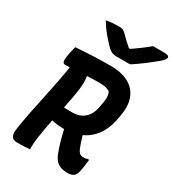

<svg xmlns="http://www.w3.org/2000/svg" viewBox="-225 -1075 1093 1210"><g transform="rotate(30 322.0 -470.0)"><path d="M457 -779Q446 -779 427.5 -779Q409 -779 391 -779Q373 -779 361 -779Q342 -779 329.5 -783.5Q317 -788 298 -804Q287 -815 273 -830Q259 -845 243.5 -863.5Q228 -882 213.5 -902.5Q199 -923 187 -943Q207 -947 231.5 -949Q256 -951 280 -951Q297 -951 307 -947Q317 -943 327 -933Q342 -918 363.5 -897.5Q385 -877 422 -846L371 -863Q386 -864 403.5 -863.5Q421 -863 437 -863L381 -844Q432 -878 467 -904Q502 -930 527 -951H601Q618 -951 627.5 -949Q637 -947 640.5 -943Q644 -939 644 -933Q643 -927 637 -918.5Q631 -910 614 -895Q598 -882 579 -866.5Q560 -851 538.5 -835Q517 -819 496.5 -804.5Q476 -790 457 -779ZM408 -293Q418 -259 427.5 -227Q437 -195 450 -162Q459 -140 469.5 -132Q480 -124 496 -124Q505 -124 511 -125Q517 -126 524 -129H536Q534 -107 531 -86.5Q528 -66 524 -44Q521 -27 515 -16Q509 -5 501 0Q493 6 482.5 8.5Q472 11 460 11Q430 11 408.5 3.5Q387 -4 372.5 -20.5Q358 -37 347 -64Q330 -109 318 -154Q306 -199 296 -248ZM105 -700Q170 -705 232.5 -707.5Q295 -710 358 -710Q424 -710 468 -692Q512 -674 537 -643Q562 -612 570 -572.5Q578 -533 571 -489L565 -453Q556 -396 533.5 -351.5Q511 -307 476 -277.5Q441 -248 397.5 -233Q354 -218 305 -218Q280 -218 254.5 -220.5Q229 -223 208 -229L177 -221L200 -340Q222 -336 243 -335Q264 -334 292 -334Q326 -334 354.5 -346.5Q383 -359 401.5 -386Q420 -413 427 -455L434 -494Q438 -517 436 -534.5Q434 -552 427 -565Q413 -574 394 -578Q375 -582 347 -582Q300 -582 255 -579.5Q210 -577 172 -574.5Q134 -572 106 -572Q92 -572 88 -584Q84 -596 88 -618Q91 -641 95.5 -660.5Q100 -680 105 -700ZM180 0Q157 2 135.5 3Q114 4 90 4Q59 4 48.5 -13Q38 -30 41 -58Q51 -129 64.5 -196.5Q78 -264 92.5 -331Q107 -398 120.5 -467.5Q134 -537 145 -613L275 -619L259 -588Q263 -565 263.5 -538Q264 -511 260 -481Q251 -418 237.5 -355Q224 -292 210.5 -228Q197 -164 187 -97Q183 -71 181 -46.5Q179 -22 180 0Z"/></g></svg>

Font: Rec Mono Semicasual
Style: Bold Italic
Weight: 700
Italic angle: -10°
Version: Version 1.085; ttfautohint (v1.8.4.7-5d5b)